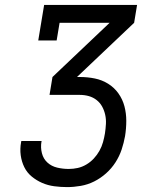

<svg xmlns="http://www.w3.org/2000/svg" viewBox="-20 -755 640 783"><path d="M254 8Q227 8 201 4.5Q175 1 152 -9Q129 -19 109.5 -35Q90 -51 79 -73.5Q68 -96 64.5 -122Q61 -148 66 -175L67 -180H150L149 -177Q145 -153 151 -130Q157 -107 173.5 -92Q190 -77 213 -71.5Q236 -66 260 -66Q279 -66 297 -70Q315 -74 332 -84Q349 -94 362.5 -108.5Q376 -123 385.5 -140Q395 -157 400 -175Q405 -193 408 -211Q411 -231 412 -250Q413 -269 409 -287Q405 -305 396.5 -320.5Q388 -336 374 -347Q360 -358 342.5 -363Q325 -368 306 -368H182L194 -441L427 -662H223L211 -590H136L160 -735H539L527 -662L294 -441H305Q337 -441 366.5 -435Q396 -429 421 -413.5Q446 -398 463 -374Q480 -350 487.5 -321.5Q495 -293 495 -262Q495 -231 490 -200Q485 -172 476 -145Q467 -118 451 -93Q435 -68 412.5 -48Q390 -28 364 -15Q338 -2 309.5 3Q281 8 254 8Z"/></svg>

Font: Iosevka HT Extended
Style: Italic
Weight: 400
Width: 7
Italic angle: -9°
Monospace: yes
Designer: Belleve Invis
Foundry: Belleve Invis
Version: Version 32.3.0; ttfautohint (v1.8.4)